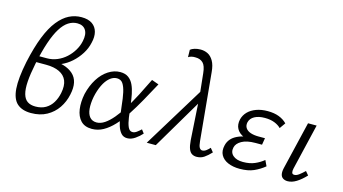

<svg xmlns="http://www.w3.org/2000/svg" viewBox="-81 -1009 2346 1313"><g transform="rotate(15 1092.0 -352.5)"><path d="M193 9Q130 9 94.5 -22.5Q59 -54 53.5 -126Q48 -198 73 -320Q97 -430 127 -505.5Q157 -581 194 -627Q231 -673 272 -693.5Q313 -714 359 -714Q407 -714 435 -694.5Q463 -675 472 -641Q481 -607 470 -563Q461 -521 437 -483Q413 -445 379.5 -415Q346 -385 306 -368Q266 -351 224 -351L228 -377Q336 -377 389.5 -329Q443 -281 421 -183Q410 -130 380.5 -86.5Q351 -43 304 -17Q257 9 193 9ZM211 -42Q253 -42 283 -59.5Q313 -77 331.5 -107.5Q350 -138 358 -177Q369 -231 354.5 -266Q340 -301 302.5 -319Q265 -337 209 -337H129L138 -381H201Q240 -381 274.5 -395.5Q309 -410 336.5 -435Q364 -460 383 -492Q402 -524 409 -558Q420 -608 402 -637Q384 -666 342 -666Q309 -666 279.5 -647Q250 -628 224.5 -587Q199 -546 177 -481Q155 -416 136 -325Q120 -247 116.5 -193Q113 -139 122.5 -105.5Q132 -72 154 -57Q176 -42 211 -42Z M623 6Q572 6 544 -23.5Q516 -53 509 -102.5Q502 -152 514 -212Q529 -274 558.5 -321Q588 -368 628.5 -394Q669 -420 712 -420Q748 -420 770.5 -403.5Q793 -387 806 -359Q819 -331 826 -295.5Q833 -260 838 -220Q843 -175 848.5 -135Q854 -95 865 -70Q876 -45 897 -45Q912 -45 926.5 -55.5Q941 -66 956 -80L975 -55Q956 -33 928.5 -14Q901 5 873 5Q846 5 829.5 -13.5Q813 -32 803.5 -62Q794 -92 789 -128Q784 -164 780 -200Q775 -252 766.5 -291Q758 -330 743.5 -351.5Q729 -373 701 -373Q674 -373 649.5 -352Q625 -331 607 -293.5Q589 -256 579 -208Q570 -160 573.5 -123Q577 -86 594.5 -65.5Q612 -45 643 -45Q671 -45 699.5 -64Q728 -83 757.5 -118Q787 -153 816.5 -200.5Q846 -248 875.5 -305Q905 -362 935 -424L985 -406Q949 -339 914.5 -277.5Q880 -216 846 -164Q812 -112 776.5 -74Q741 -36 703 -15Q665 6 623 6Z M1364 5Q1346 5 1331.5 -3.5Q1317 -12 1308.5 -34Q1300 -56 1297 -95L1278 -397L1261 -559Q1256 -611 1236 -630.5Q1216 -650 1183 -650Q1168 -651 1154 -647.5Q1140 -644 1132 -638L1131 -690Q1141 -699 1160.5 -705Q1180 -711 1203 -711Q1230 -711 1253.5 -699.5Q1277 -688 1294 -659Q1311 -630 1315 -580L1360 -106Q1363 -72 1371 -59.5Q1379 -47 1391 -47Q1405 -47 1419 -57.5Q1433 -68 1443 -80L1465 -53Q1440 -26 1417 -10.5Q1394 5 1364 5ZM1011 0 1287 -451 1299 -379 1075 0Z M1670 8Q1623 8 1587.5 -7Q1552 -22 1536 -51Q1520 -80 1530 -121Q1542 -172 1595.5 -197.5Q1649 -223 1730 -223L1727 -194Q1680 -194 1644 -209Q1608 -224 1592.5 -252.5Q1577 -281 1586 -320Q1594 -351 1616.5 -374Q1639 -397 1674.5 -410Q1710 -423 1755 -423Q1801 -423 1835 -410Q1869 -397 1892 -373L1863 -332Q1846 -350 1817 -361.5Q1788 -373 1748 -373Q1704 -373 1675.5 -357.5Q1647 -342 1640 -313Q1635 -289 1646.5 -272Q1658 -255 1682 -247Q1706 -239 1738 -239H1784L1776 -191H1730Q1668 -191 1633 -171Q1598 -151 1592 -122Q1584 -87 1608.5 -65Q1633 -43 1680 -43Q1728 -43 1763.5 -58.5Q1799 -74 1825 -96L1844 -56Q1810 -28 1769.5 -10Q1729 8 1670 8Z M2009 5Q1990 5 1976.5 -3.5Q1963 -12 1959 -29.5Q1955 -47 1961 -74L2042 -414H2103L2026 -89Q2022 -71 2025 -60Q2028 -49 2042 -49Q2057 -49 2074 -61.5Q2091 -74 2113 -95L2135 -69Q2102 -34 2070.5 -14.5Q2039 5 2009 5Z"/></g></svg>

Font: Ysabeau
Style: Italic
Weight: 400
Italic angle: -12°
Designer: Christian Thalmann (Catharsis Fonts)
Version: Version 2.000;gftools[0.9.27.dev2+g8671c4b]